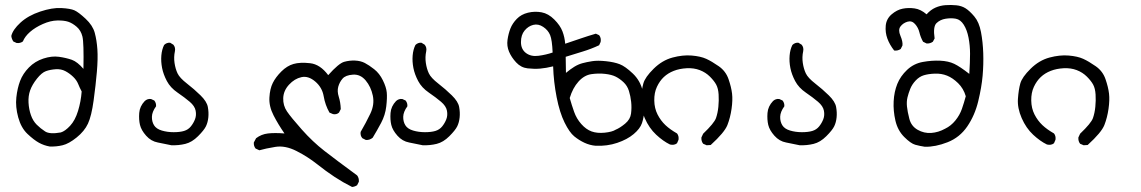

<svg xmlns="http://www.w3.org/2000/svg" viewBox="-20 -469 4540 764"><path d="M178 114Q155 110 135 99Q115 88 89.5 64Q64 40 52.5 -2Q41 -44 45 -81Q49 -118 60 -147Q71 -176 95 -200.5Q119 -225 152.5 -236Q186 -247 214.5 -243Q243 -239 266 -231Q288 -223 312 -195Q314 -299 308 -323.5Q302 -348 285 -362.5Q268 -377 251.5 -382.5Q235 -388 208 -387.5Q181 -387 150.5 -373.5Q120 -360 99.5 -342Q79 -324 71 -304Q60 -296 46 -298L33 -304Q26 -315 25 -326Q31 -351 61.5 -379Q92 -407 140 -423Q188 -439 224 -437Q260 -435 276 -428Q292 -421 320.5 -394.5Q349 -368 357 -338.5Q365 -309 367.5 -272.5Q370 -236 365.5 -183.5Q361 -131 352.5 -69Q344 -7 330 23Q316 53 285 78Q254 103 229 109Q204 115 178 114ZM222 58Q239 53 259 31.5Q279 10 290.5 -27.5Q302 -65 305 -105Q297 -120 291 -135Q285 -150 271 -163.5Q257 -177 240 -186Q223 -195 201.5 -193.5Q180 -192 163 -186Q146 -180 127 -156Q108 -132 100 -109.5Q92 -87 93.5 -60.5Q95 -34 103 -11Q111 12 126 27Q141 42 159.5 54Q178 66 222 58Z M662 109Q635 103 608 98Q581 93 561.5 71Q542 49 537 28Q532 7 534 -19.5Q536 -46 556 -67Q567 -77 581 -75L594 -69Q602 -59 601 -46Q585 -24 584.5 -4.5Q584 15 593 29.5Q602 44 624 50.5Q646 57 671 57Q696 57 712.5 52Q729 47 739.5 34Q750 21 756 5.5Q762 -10 758.5 -28.5Q755 -47 735 -64Q715 -81 686.5 -100.5Q658 -120 644 -146.5Q630 -173 625 -198.5Q620 -224 622 -248Q624 -272 633 -290Q643 -300 657 -299L670 -291Q679 -280 676 -265Q671 -242 674.5 -218.5Q678 -195 686.5 -177Q695 -159 724 -136.5Q753 -114 778 -89.5Q803 -65 807 -43.5Q811 -22 809 -2Q807 18 799.5 33.5Q792 49 768 73Q744 97 717.5 103.5Q691 110 662 109Z M1381 275Q1345 257 1311.5 235Q1278 213 1241.5 184Q1205 155 1160 132Q1115 109 1075.5 115.5Q1036 122 1012 129L997 122Q989 112 990 98L999 81Q1020 65 1046.5 62Q1073 59 1112 62Q1087 26 1068.5 -10Q1050 -46 1052 -81Q1054 -116 1065.5 -139Q1077 -162 1099.5 -184.5Q1122 -207 1148 -214.5Q1174 -222 1214 -217.5Q1254 -213 1286 -170Q1328 -217 1349.5 -223Q1371 -229 1393 -228Q1415 -227 1431.5 -218.5Q1448 -210 1469 -193.5Q1490 -177 1503.5 -149.5Q1517 -122 1519 -101Q1521 -80 1517 -45.5Q1513 -11 1496.5 20Q1480 51 1463 79Q1451 89 1436 88L1422 81Q1413 71 1415 56Q1436 20 1453.5 -16.5Q1471 -53 1463.5 -88.5Q1456 -124 1435 -149Q1414 -174 1384.5 -172Q1355 -170 1343 -156Q1331 -142 1326 -124Q1321 -106 1328 -84Q1335 -62 1336 -35L1329 -21Q1319 -12 1305 -15L1291 -21Q1274 -51 1268 -86Q1262 -121 1234.5 -144.5Q1207 -168 1179.5 -162Q1152 -156 1130 -132Q1108 -108 1107 -78.5Q1106 -49 1122 -25.5Q1138 -2 1181 46.5Q1224 95 1271 131.5Q1318 168 1401 229Q1409 239 1408 254L1401 268Q1392 274 1381 275Z M1662 109Q1635 103 1608 98Q1581 93 1561.5 71Q1542 49 1537 28Q1532 7 1534 -19.5Q1536 -46 1556 -67Q1567 -77 1581 -75L1594 -69Q1602 -59 1601 -46Q1585 -24 1584.5 -4.5Q1584 15 1593 29.5Q1602 44 1624 50.5Q1646 57 1671 57Q1696 57 1712.5 52Q1729 47 1739.5 34Q1750 21 1756 5.5Q1762 -10 1758.5 -28.5Q1755 -47 1735 -64Q1715 -81 1686.5 -100.5Q1658 -120 1644 -146.5Q1630 -173 1625 -198.5Q1620 -224 1622 -248Q1624 -272 1633 -290Q1643 -300 1657 -299L1670 -291Q1679 -280 1676 -265Q1671 -242 1674.5 -218.5Q1678 -195 1686.5 -177Q1695 -159 1724 -136.5Q1753 -114 1778 -89.5Q1803 -65 1807 -43.5Q1811 -22 1809 -2Q1807 18 1799.5 33.5Q1792 49 1768 73Q1744 97 1717.5 103.5Q1691 110 1662 109Z M2350 111Q2327 109 2305.5 99Q2284 89 2265 73.5Q2246 58 2226.5 18.5Q2207 -21 2195 -82Q2183 -143 2181 -205Q2153 -198 2129.5 -196Q2106 -194 2079.5 -197Q2053 -200 2034 -220.5Q2015 -241 2005.5 -263.5Q1996 -286 1999.5 -310.5Q2003 -335 2011 -355.5Q2019 -376 2036.5 -394Q2054 -412 2081 -418.5Q2108 -425 2135 -420Q2162 -415 2185.5 -391.5Q2209 -368 2218 -344.5Q2227 -321 2229 -295Q2262 -306 2291 -316Q2320 -326 2351 -335L2364 -329Q2373 -318 2370 -302L2364 -289Q2332 -274 2299 -264Q2266 -254 2231 -243L2232 -179Q2250 -194 2265.5 -203.5Q2281 -213 2297.5 -217.5Q2314 -222 2336 -225.5Q2358 -229 2391 -225.5Q2424 -222 2446 -213.5Q2468 -205 2498 -176.5Q2528 -148 2537.5 -107Q2547 -66 2544.5 -33.5Q2542 -1 2534.5 21Q2527 43 2501.5 64.5Q2476 86 2436 99.5Q2396 113 2350 111ZM2430 47Q2447 40 2467.5 23Q2488 6 2491 -17Q2494 -40 2491.5 -63.5Q2489 -87 2482.5 -107.5Q2476 -128 2461 -142Q2446 -156 2430 -164Q2414 -172 2388 -175Q2362 -178 2333.5 -174Q2305 -170 2282 -144.5Q2259 -119 2247 -79Q2255 -51 2264.5 -24Q2274 3 2293 24.5Q2312 46 2334 54Q2356 62 2386 59Q2416 56 2430 47ZM2179 -260Q2177 -310 2169 -329.5Q2161 -349 2141.5 -362Q2122 -375 2102 -370Q2082 -365 2067.5 -347.5Q2053 -330 2053 -301.5Q2053 -273 2073 -258Q2093 -243 2123 -247Q2153 -251 2179 -260Z M2792 109 2778 103Q2770 93 2771 78L2778 63Q2822 21 2829 1Q2836 -19 2838.5 -44Q2841 -69 2839.5 -93Q2838 -117 2830 -132Q2822 -147 2805 -164Q2788 -181 2764.5 -190Q2741 -199 2712.5 -197.5Q2684 -196 2661 -187Q2638 -178 2621.5 -162.5Q2605 -147 2594 -123.5Q2583 -100 2583.5 -69Q2584 -38 2596.5 -13.5Q2609 11 2628 29Q2646 46 2674 62Q2682 72 2680 87L2674 101Q2663 110 2646 106Q2619 93 2591 67Q2563 41 2545.5 1Q2528 -39 2530.5 -75.5Q2533 -112 2540 -137Q2547 -162 2581 -195.5Q2615 -229 2656 -240Q2697 -251 2732.5 -248Q2768 -245 2790 -235Q2812 -225 2840 -205.5Q2868 -186 2879 -154Q2890 -122 2893 -96.5Q2896 -71 2891 -36Q2886 -1 2874.5 28.5Q2863 58 2808 108Z M3162 109Q3135 103 3108 98Q3081 93 3061.5 71Q3042 49 3037 28Q3032 7 3034 -19.5Q3036 -46 3056 -67Q3067 -77 3081 -75L3094 -69Q3102 -59 3101 -46Q3085 -24 3084.5 -4.5Q3084 15 3093 29.5Q3102 44 3124 50.5Q3146 57 3171 57Q3196 57 3212.5 52Q3229 47 3239.5 34Q3250 21 3256 5.5Q3262 -10 3258.5 -28.5Q3255 -47 3235 -64Q3215 -81 3186.5 -100.5Q3158 -120 3144 -146.5Q3130 -173 3125 -198.5Q3120 -224 3122 -248Q3124 -272 3133 -290Q3143 -300 3157 -299L3170 -291Q3179 -280 3176 -265Q3171 -242 3174.5 -218.5Q3178 -195 3186.5 -177Q3195 -159 3224 -136.5Q3253 -114 3278 -89.5Q3303 -65 3307 -43.5Q3311 -22 3309 -2Q3307 18 3299.5 33.5Q3292 49 3268 73Q3244 97 3217.5 103.5Q3191 110 3162 109Z M3660 115Q3640 112 3622 107Q3604 102 3578 76Q3552 50 3543 11Q3534 -28 3536 -66Q3538 -104 3550.5 -135Q3563 -166 3589.5 -191Q3616 -216 3652 -222.5Q3688 -229 3721 -227.5Q3754 -226 3777 -215Q3800 -204 3837 -175Q3840 -222 3840 -255Q3840 -288 3834 -319Q3828 -350 3815 -370.5Q3802 -391 3783.5 -394.5Q3765 -398 3743 -394.5Q3721 -391 3706.5 -377Q3692 -363 3699 -316L3692 -303Q3681 -295 3667 -296L3653 -303Q3643 -321 3638.5 -340Q3634 -359 3621 -373.5Q3608 -388 3590.5 -382.5Q3573 -377 3563 -363.5Q3553 -350 3563 -326.5Q3573 -303 3571 -288L3564 -274Q3552 -266 3538 -268Q3520 -291 3511 -315.5Q3502 -340 3504.5 -367Q3507 -394 3528 -412Q3549 -430 3572 -434.5Q3595 -439 3619.5 -435.5Q3644 -432 3667 -412Q3683 -430 3702 -438.5Q3721 -447 3742.5 -448.5Q3764 -450 3785 -448Q3806 -446 3822 -436Q3838 -426 3857 -403.5Q3876 -381 3883.5 -341.5Q3891 -302 3892.5 -257.5Q3894 -213 3890 -167.5Q3886 -122 3872.5 -66Q3859 -10 3829 34Q3799 78 3750.5 97Q3702 116 3660 115ZM3741 43Q3764 32 3781.5 10.5Q3799 -11 3807.5 -35.5Q3816 -60 3823 -86Q3814 -117 3792.5 -138Q3771 -159 3748.5 -168Q3726 -177 3700 -176Q3674 -175 3656 -169.5Q3638 -164 3623.5 -148.5Q3609 -133 3602 -115.5Q3595 -98 3591 -81.5Q3587 -65 3589 -45Q3591 -25 3598.5 4Q3606 33 3631.5 47.5Q3657 62 3685.5 60Q3714 58 3741 43Z M4292 109 4278 103Q4270 93 4271 78L4278 63Q4322 21 4329 1Q4336 -19 4338.5 -44Q4341 -69 4339.5 -93Q4338 -117 4330 -132Q4322 -147 4305 -164Q4288 -181 4264.5 -190Q4241 -199 4212.5 -197.5Q4184 -196 4161 -187Q4138 -178 4121.5 -162.5Q4105 -147 4094 -123.5Q4083 -100 4083.5 -69Q4084 -38 4096.5 -13.5Q4109 11 4128 29Q4146 46 4174 62Q4182 72 4180 87L4174 101Q4163 110 4146 106Q4119 93 4091 67Q4063 41 4045.5 1Q4028 -39 4030.5 -75.5Q4033 -112 4040 -137Q4047 -162 4081 -195.5Q4115 -229 4156 -240Q4197 -251 4232.5 -248Q4268 -245 4290 -235Q4312 -225 4340 -205.5Q4368 -186 4379 -154Q4390 -122 4393 -96.5Q4396 -71 4391 -36Q4386 -1 4374.5 28.5Q4363 58 4308 108Z"/></svg>

Font: NaniFont Regular
Style: Regular
Weight: 400
Designer: Nanigashitei
Version: Version 1.036